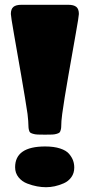

<svg xmlns="http://www.w3.org/2000/svg" viewBox="-20 -760 367 794"><path d="M42.5 -68.4Q42.5 -154.3 167 -154.3Q203.1 -154.3 228.5 -146Q253.9 -137.7 265.6 -123.8Q277.3 -109.9 282.2 -96.2Q287.1 -82.5 287.1 -66.9Q287.1 -43.9 274.9 -27.1Q262.7 -10.3 243.7 -2Q224.6 6.3 206.3 10.3Q188 14.2 170.4 14.2Q152.8 14.2 133.5 10.7Q114.3 7.3 92.5 -1Q70.8 -9.3 56.6 -26.9Q42.5 -44.4 42.5 -68.4ZM166 -203.1Q146 -203.1 135.3 -203.6Q124.5 -204.1 116 -206.8Q107.4 -209.5 104.5 -212.2Q101.6 -214.8 99.6 -222.7Q97.7 -230.5 97.7 -237.5Q97.7 -244.6 96.7 -259.8Q95.7 -274.9 93.8 -289.1Q85.4 -346.2 67.9 -447Q50.3 -547.9 37.6 -620.4Q24.9 -692.9 24.9 -702.1Q24.9 -722.7 35.4 -731.4Q45.9 -740.2 68.8 -740.2H262.2Q285.2 -740.2 295.7 -731.4Q306.2 -722.7 306.2 -702.1Q306.2 -692.9 293.2 -620.1Q280.3 -547.4 262.7 -447Q245.1 -346.7 237.3 -289.1Q235.4 -274.9 234.1 -260Q232.9 -245.1 233.2 -237.8Q233.4 -230.5 231.2 -222.7Q229 -214.8 226.3 -212.2Q223.6 -209.5 215.3 -206.8Q207 -204.1 196.3 -203.6Q185.5 -203.1 166 -203.1Z"/></svg>

Font: Coustard Black
Style: Regular
Weight: 900
Foundry: vernon adams
Version: Version 1.001;